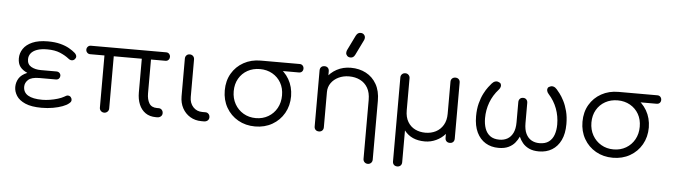

<svg xmlns="http://www.w3.org/2000/svg" viewBox="-58 -1109 5617 1603"><g transform="rotate(5 2750.0 -308.0)"><path d="M307 5Q221 5 169.5 -17.5Q118 -40 95.5 -75.5Q73 -111 73 -149Q73 -188 93 -221Q113 -254 163 -275Q122 -293 102 -320Q82 -347 82 -390Q82 -433 106.5 -470Q131 -507 182 -529.5Q233 -552 312 -552Q371 -552 415.5 -540.5Q460 -529 491.5 -511Q523 -493 543 -475Q551 -467 554.5 -459.5Q558 -452 558 -446Q558 -433 547.5 -422.5Q537 -412 523 -412Q516 -412 508.5 -415Q501 -418 494 -424Q464 -448 420 -466.5Q376 -485 312 -485Q260 -485 226 -472.5Q192 -460 175.5 -438.5Q159 -417 159 -389Q159 -346 192.5 -327Q226 -308 274 -308H404Q420 -308 430 -298.5Q440 -289 440 -274Q440 -261 431 -251Q422 -241 405 -241H268Q201 -241 174 -216Q147 -191 147 -158Q147 -110 187 -86Q227 -62 307 -62Q337 -62 371 -67.5Q405 -73 436 -82.5Q467 -92 486 -103Q497 -110 504 -113Q511 -116 517 -116Q533 -116 542 -105Q551 -94 551 -82Q551 -73 547 -66.5Q543 -60 533 -52Q516 -37 481.5 -24Q447 -11 402 -3Q357 5 307 5Z M831 0Q815 0 803.5 -11Q792 -22 792 -39V-476H672Q657 -476 647 -486.5Q637 -497 637 -511Q637 -526 647 -536.5Q657 -547 672 -547H1303Q1319 -547 1328.5 -536.5Q1338 -526 1338 -511Q1338 -497 1328.5 -486.5Q1319 -476 1303 -476H1182V-193Q1182 -142 1201.5 -109.5Q1221 -77 1267 -77H1282Q1297 -77 1307.5 -66Q1318 -55 1318 -38Q1318 -21 1305.5 -10.5Q1293 0 1275 0H1265Q1212 0 1176.5 -25Q1141 -50 1123 -93.5Q1105 -137 1105 -193V-476H870V-39Q870 -22 858.5 -11Q847 0 831 0Z M1646 0Q1593 0 1551.5 -25Q1510 -50 1486.5 -93.5Q1463 -137 1463 -193V-508Q1463 -525 1473.5 -536Q1484 -547 1501 -547Q1518 -547 1529 -536Q1540 -525 1540 -508V-193Q1540 -142 1570 -109.5Q1600 -77 1647 -77H1674Q1689 -77 1699.5 -66Q1710 -55 1710 -38Q1710 -21 1698 -10.5Q1686 0 1667 0Z M2096 5Q2016 5 1953 -31Q1890 -67 1854 -130Q1818 -193 1818 -273Q1818 -354 1854 -415.5Q1890 -477 1953 -512Q2016 -547 2096 -547Q2176 -547 2238.5 -511.5Q2301 -476 2337 -414Q2373 -352 2374 -273Q2374 -193 2338 -130Q2302 -67 2239 -31Q2176 5 2096 5ZM2096 -65Q2154 -65 2200 -92Q2246 -119 2272 -166Q2298 -213 2298 -273Q2298 -333 2272 -378.5Q2246 -424 2200 -450Q2154 -476 2096 -476Q2038 -476 1992 -450.5Q1946 -425 1919.5 -379Q1893 -333 1893 -273Q1893 -213 1919.5 -166Q1946 -119 1992 -92Q2038 -65 2096 -65ZM2103 -476Q2088 -476 2078 -486.5Q2068 -497 2068 -511Q2068 -526 2078 -536.5Q2088 -547 2103 -547H2422Q2438 -547 2447.5 -536.5Q2457 -526 2457 -511Q2457 -496 2447.5 -486Q2438 -476 2422 -476Z M3061 234Q3044 234 3033 223Q3022 212 3022 195V-298Q3022 -360 2998.5 -400Q2975 -440 2934.5 -460Q2894 -480 2843 -480Q2794 -480 2754.5 -461Q2715 -442 2692 -409Q2669 -376 2669 -334H2614Q2616 -397 2648 -446.5Q2680 -496 2733 -524.5Q2786 -553 2851 -553Q2922 -553 2978 -523.5Q3034 -494 3066.5 -437Q3099 -380 3099 -298V195Q3099 212 3088 223Q3077 234 3061 234ZM2631 0Q2613 0 2602.5 -10.5Q2592 -21 2592 -38V-508Q2592 -526 2602.5 -536.5Q2613 -547 2631 -547Q2648 -547 2658.5 -536.5Q2669 -526 2669 -508V-38Q2669 -21 2658.5 -10.5Q2648 0 2631 0ZM2840 -638Q2822 -638 2811.5 -649Q2801 -660 2801 -673Q2801 -679 2802 -684Q2803 -689 2805 -695L2867 -822Q2875 -837 2884 -843.5Q2893 -850 2906 -850Q2924 -850 2934.5 -839Q2945 -828 2945 -814Q2945 -809 2944 -804Q2943 -799 2941 -794L2878 -665Q2870 -649 2860.5 -643.5Q2851 -638 2840 -638Z M3308 234Q3290 234 3279.5 223.5Q3269 213 3269 195V-509Q3269 -525 3280 -536Q3291 -547 3308 -547Q3324 -547 3335 -536Q3346 -525 3346 -509V-240Q3346 -182 3369 -143.5Q3392 -105 3430.5 -86Q3469 -67 3517 -67Q3565 -67 3604 -87Q3643 -107 3666 -146Q3689 -185 3689 -240V-509Q3689 -526 3699.5 -536.5Q3710 -547 3728 -547Q3745 -547 3755.5 -536.5Q3766 -526 3766 -509V-39Q3766 -21 3755.5 -10.5Q3745 0 3728 0Q3710 0 3699.5 -10.5Q3689 -21 3689 -39V-72Q3658 -36 3613 -15Q3568 6 3519 6Q3462 6 3419 -13Q3376 -32 3346 -71V195Q3346 213 3335.5 223.5Q3325 234 3308 234Z M4136 6Q4074 6 4027 -22.5Q3980 -51 3953.5 -106Q3927 -161 3927 -241Q3927 -301 3939.5 -349Q3952 -397 3970.5 -433Q3989 -469 4006.5 -491.5Q4024 -514 4033 -524Q4046 -539 4061 -543.5Q4076 -548 4089 -542Q4103 -538 4108.5 -528Q4114 -518 4111 -504.5Q4108 -491 4097 -479Q4050 -427 4026.5 -364Q4003 -301 4003 -231Q4003 -183 4016.5 -145Q4030 -107 4059.5 -85Q4089 -63 4138 -63Q4176 -63 4205 -79.5Q4234 -96 4251 -130.5Q4268 -165 4268 -220V-389Q4268 -406 4278 -417Q4288 -428 4306 -428Q4323 -428 4333 -417Q4343 -406 4343 -389V-220Q4343 -165 4360 -130.5Q4377 -96 4406 -79.5Q4435 -63 4473 -63Q4522 -63 4551.5 -85Q4581 -107 4594.5 -145Q4608 -183 4608 -231Q4608 -301 4584.5 -364Q4561 -427 4514 -479Q4503 -491 4500 -504.5Q4497 -518 4502.5 -528Q4508 -538 4522 -542Q4535 -548 4550 -543.5Q4565 -539 4578 -524Q4587 -514 4604.5 -491.5Q4622 -469 4640.5 -433Q4659 -397 4671.5 -349Q4684 -301 4684 -241Q4684 -161 4657.5 -106Q4631 -51 4584 -22.5Q4537 6 4475 6Q4425 6 4391.5 -10Q4358 -26 4337.5 -51Q4317 -76 4306 -103Q4294 -76 4273.5 -51Q4253 -26 4219.5 -10Q4186 6 4136 6Z M5094 5Q5014 5 4951 -31Q4888 -67 4852 -130Q4816 -193 4816 -273Q4816 -354 4852 -415.5Q4888 -477 4951 -512Q5014 -547 5094 -547Q5174 -547 5236.5 -511.5Q5299 -476 5335 -414Q5371 -352 5372 -273Q5372 -193 5336 -130Q5300 -67 5237 -31Q5174 5 5094 5ZM5094 -65Q5152 -65 5198 -92Q5244 -119 5270 -166Q5296 -213 5296 -273Q5296 -333 5270 -378.5Q5244 -424 5198 -450Q5152 -476 5094 -476Q5036 -476 4990 -450.5Q4944 -425 4917.5 -379Q4891 -333 4891 -273Q4891 -213 4917.5 -166Q4944 -119 4990 -92Q5036 -65 5094 -65ZM5101 -476Q5086 -476 5076 -486.5Q5066 -497 5066 -511Q5066 -526 5076 -536.5Q5086 -547 5101 -547H5420Q5436 -547 5445.5 -536.5Q5455 -526 5455 -511Q5455 -496 5445.5 -486Q5436 -476 5420 -476Z"/></g></svg>

Font: Comfortaa
Style: Regular
Weight: 400
Designer: Johan Aakerlund
Foundry: Johan Aakerlund
Version: Version 3.104; ttfautohint (v1.8.1.43-b0c9)